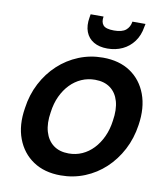

<svg xmlns="http://www.w3.org/2000/svg" viewBox="-101 -1033 971 1127"><g transform="rotate(10 384.5 -469.0)"><path d="M337 12Q240 12 173 -33Q106 -78 76 -157.5Q46 -237 63 -341Q74 -422 109.5 -490Q145 -558 198.5 -607.5Q252 -657 319.5 -684.5Q387 -712 463 -712Q561 -712 627.5 -667Q694 -622 723.5 -542.5Q753 -463 737 -359Q725 -277 689.5 -209.5Q654 -142 601 -92.5Q548 -43 480.5 -15.5Q413 12 337 12ZM361 -123Q404 -123 441 -139.5Q478 -156 507.5 -187Q537 -218 557 -261Q577 -304 584 -357Q595 -425 581 -474Q567 -523 531 -549.5Q495 -576 440 -576Q397 -576 359.5 -559.5Q322 -543 292.5 -512.5Q263 -482 243 -439.5Q223 -397 216 -343Q205 -276 219.5 -226.5Q234 -177 270 -150Q306 -123 361 -123ZM478 -769Q429 -769 396 -788.5Q363 -808 349 -844.5Q335 -881 344 -932L347 -950H424Q418 -917 433.5 -898.5Q449 -880 498 -880Q546 -880 568.5 -898.5Q591 -917 596 -950H674L670 -931Q662 -880 635 -843.5Q608 -807 567.5 -788Q527 -769 478 -769Z"/></g></svg>

Font: DM Sans 10pt Black
Style: Italic
Weight: 900
Italic angle: -10°
Version: Version 4.004;gftools[0.9.30]